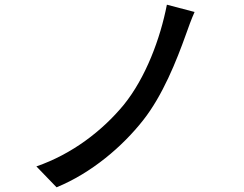

<svg xmlns="http://www.w3.org/2000/svg" viewBox="-20 -775 1040 818"><path d="M590 -263C673 -368 732 -516 772 -628C782 -656 795 -693 809 -724L691 -755C663 -611 601 -444 507 -328C416 -218 288 -119 135 -66L221 23C370 -38 502 -151 590 -263Z"/></svg>

Font: Glow Sans SC Normal Medium
Style: Regular
Weight: 600
Designer: Ryoko NISHIZUKA (kana, bopomofo & ideographs); Paul D. Hunt (Latin, Greek & Cyrillic); Sandoll Communications, Soo-young
Version: Version 0.93